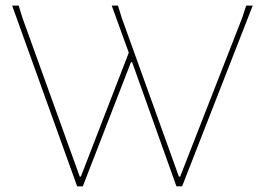

<svg xmlns="http://www.w3.org/2000/svg" viewBox="-20 -657 924 677"><path d="M602.1 0 445.8 -438H441.9L272 0H252L22.9 -637.2H45.9L59.1 -594.2L261.2 -34.2H265.1L434.1 -471.2L374 -637.2H396L409.2 -594.2L610.8 -34.2H615.2L834 -594.2L848.1 -637.2H871.1L622.1 0Z"/></svg>

Font: Datalegreya
Style: Dot
Weight: 700
Designer: Figs Lab
Foundry: Figs Lab
Version: Version 1.002;PS 001.002;hotconv 1.0.70;makeotf.lib2.5.58329